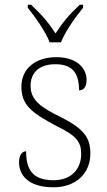

<svg xmlns="http://www.w3.org/2000/svg" viewBox="-20 -786 455 816"><path d="M191 -606H239C256 -651 302 -715 333 -753V-766H319C272 -722 246 -690 216 -644C186 -690 159 -722 112 -766H98V-753C129 -715 174 -651 191 -606ZM207 10C300 10 364 -46 364 -134C364 -199 339 -238 237 -289C154 -330 110 -360 110 -421C110 -474 143 -513 215 -513C280 -513 316 -484 316 -402C337 -402 348 -419 348 -447C348 -492 311 -543 220 -543C129 -543 71 -493 71 -418C71 -342 110 -308 223 -249C309 -207 325 -180 325 -131C325 -70 285 -20 208 -20C116 -20 91 -68 91 -143C75 -143 61 -129 61 -95C61 -45 97 10 207 10Z"/></svg>

Font: Noto Serif Gurmukhi ExtraLight
Style: Regular
Weight: 200
Designer: Vaibhav Singh and the Monotype Design Team
Foundry: Monotype Imaging Inc.
Version: Version 2.004